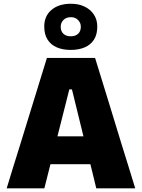

<svg xmlns="http://www.w3.org/2000/svg" viewBox="-20 -1030 774 1050"><path d="M16.5 0Q34 -57 53.5 -120.8Q73 -184.5 91 -241L166.5 -486Q187 -553 203.5 -606Q220 -659 236.5 -713H500Q517.5 -656.5 533.8 -603.5Q550 -550.5 570 -486L645 -241Q663.5 -182 682.8 -119.5Q702 -57 719.5 0H506.5Q493.5 -53.5 479.8 -110Q466 -166.5 453 -216.5L373.5 -541H359L278 -220.5Q265 -168 250.5 -110.5Q236 -53 222.5 0ZM210.5 -132 233.5 -284.5H528L546.5 -132ZM366.5 -757Q323 -757 290.5 -771Q258 -785 240 -813.5Q222 -842 222 -885Q222 -942.5 261.8 -976Q301.5 -1009.5 367.5 -1009.5Q411 -1009.5 443.5 -993.5Q476 -977.5 494 -949.5Q512 -921.5 512 -885Q512 -841.5 494 -813.2Q476 -785 443.2 -771Q410.5 -757 366.5 -757ZM366.5 -831.5Q392.5 -831.5 407.2 -845.2Q422 -859 422 -884Q422 -904.5 407.2 -920.2Q392.5 -936 367.5 -936Q342 -936 327 -920.8Q312 -905.5 312 -884Q312 -859 326.8 -845.2Q341.5 -831.5 366.5 -831.5Z"/></svg>

Font: Commissioner Thin ExtraBold
Style: Regular
Weight: 800
Version: Version 1.000